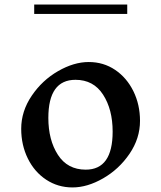

<svg xmlns="http://www.w3.org/2000/svg" viewBox="-20 -812 706 842"><path d="M594 -282Q594 -205 548 -137.5Q502 -70 432.5 -30Q363 10 298 10Q234 10 182.5 -24Q131 -58 102 -117Q73 -176 73 -247Q73 -324 119 -392Q165 -460 234.5 -500Q304 -540 369 -540Q434 -540 485 -505.5Q536 -471 565 -412Q594 -353 594 -282ZM192 -295Q192 -198 234 -133Q276 -68 356 -68Q474 -68 474 -235Q474 -332 432 -397Q390 -462 311 -462Q192 -462 192 -295ZM130 -792H538V-751H130Z"/></svg>

Font: Inknut Antiqua Light
Style: Regular
Weight: 300
Designer: Claus Eggers Sørensen
Foundry: Claus Eggers Sørensen
Version: Version 1.003; ttfautohint (v1.8.2) -l 8 -r 50 -G 200 -x 14 